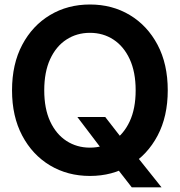

<svg xmlns="http://www.w3.org/2000/svg" viewBox="-20 -759 788 841"><path d="M318.8 -246.6H440.9L510.7 -156.7L564 -93.3L687.5 61.5H557.1L476.6 -42L434.1 -94.7ZM374 11.7Q276.4 11.7 199.2 -34.4Q122.1 -80.6 77.4 -164.8Q32.7 -249 32.7 -363.3Q32.7 -478.5 77.4 -562.7Q122.1 -647 199.2 -693.1Q276.4 -739.3 374 -739.3Q471.7 -739.3 548.6 -693.1Q625.5 -647 670.2 -562.7Q714.8 -478.5 714.8 -363.3Q714.8 -249 670.2 -164.8Q625.5 -80.6 548.6 -34.4Q471.7 11.7 374 11.7ZM374 -112.3Q431.6 -112.3 476.8 -141.8Q522 -171.4 548.1 -227.3Q574.2 -283.2 574.2 -363.3Q574.2 -443.8 548.1 -500Q522 -556.2 476.8 -585.7Q431.6 -615.2 374 -615.2Q316.4 -615.2 271 -585.7Q225.6 -556.2 199.7 -500Q173.8 -443.8 173.8 -363.3Q173.8 -283.2 199.7 -227.3Q225.6 -171.4 271 -141.8Q316.4 -112.3 374 -112.3Z"/></svg>

Font: Inter Cardless Display
Style: Bold
Weight: 700
Designer: Rasmus Andersson
Foundry: rsms
Version: Version 4.001;git-9221beed3